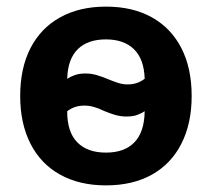

<svg xmlns="http://www.w3.org/2000/svg" viewBox="-20 -548 640 580"><path d="M300 12Q220 12 161.5 -20.5Q103 -53 72 -114Q41 -175 41 -258Q41 -342 72 -402.5Q103 -463 161.5 -495.5Q220 -528 300 -528Q381 -528 439 -495.5Q497 -463 528 -402.5Q559 -342 559 -258Q559 -175 528 -114Q497 -53 439 -20.5Q381 12 300 12ZM300 -87Q356 -87 386 -118Q416 -149 417 -211V-212Q408 -206 395 -201Q382 -196 362 -196Q345 -196 329 -200.5Q313 -205 294 -213Q278 -221 263.5 -225Q249 -229 235 -229Q220 -229 207.5 -225Q195 -221 183 -212V-211Q183 -149 213.5 -118Q244 -87 300 -87ZM365 -293Q380 -293 392.5 -297Q405 -301 417 -310V-311Q415 -370 384.5 -399.5Q354 -429 300 -429Q245 -429 215 -399.5Q185 -370 183 -311V-310Q192 -316 205.5 -321Q219 -326 238 -326Q255 -326 271 -321.5Q287 -317 306 -309Q323 -302 337 -297.5Q351 -293 365 -293Z"/></svg>

Font: Lilex
Style: Regular
Weight: 400
Monospace: yes
Designer: Mike Abbink, Paul van der Laan, Pieter van Rosmalen, Mikhael Khrustik
Foundry: Mikhael Khrustik
Version: Version 2.510